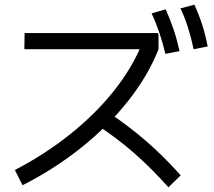

<svg xmlns="http://www.w3.org/2000/svg" viewBox="-20 -802 904 812"><path d="M578.1 -611.3 598.6 -593.8H83L84 -662.1H648.4L650.4 -655.3V-593.8Q606.4 -482.4 523.4 -377Q440.4 -271.5 326.2 -179.7Q211.9 -87.9 75.2 -18.6L43 -83Q171.9 -150.4 276.9 -234.4Q381.8 -318.4 458.5 -413.6Q535.2 -508.8 578.1 -611.3ZM385.7 -276.4 434.6 -329.1Q522.5 -270.5 597.2 -206.1Q671.9 -141.6 744.1 -60.5L692.4 -9.8Q618.2 -92.8 545.4 -156.2Q472.7 -219.7 385.7 -276.4ZM621.1 -745.1 680.7 -762.7Q700.2 -718.8 714.4 -676.8Q728.5 -634.8 739.3 -585.9L679.7 -574.2Q667 -625 653.3 -665.5Q639.6 -706.1 621.1 -745.1ZM743.2 -766.6 801.8 -782.2Q821.3 -740.2 835 -697.8Q848.6 -655.3 858.4 -605.5L798.8 -593.8Q788.1 -644.5 774.9 -686Q761.7 -727.5 743.2 -766.6Z"/></svg>

Font: Pretendard GOV Variable
Style: Regular
Weight: 400
Designer: Base glyphs from Inter by Rasmus Andersson; Hangul glyphs from Noto Sans CJK(Source Han Sans) by Jang Soo-young and Kang
Foundry: Kil Hyung-jin
Version: Version 1.307;Glyphs 3.2 (3192)